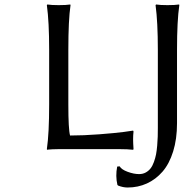

<svg xmlns="http://www.w3.org/2000/svg" viewBox="-20 -668 823 860"><path d="M286.1 -444.8V-200.2Q286.1 -88.4 293.9 -61Q353.5 -61 424.1 -66.4Q494.6 -71.8 535.2 -77.1L576.2 -83L578.1 -79.1Q576.2 -63.5 576.2 -43.9Q576.2 -28.3 578.1 0L576.2 2.9Q551.8 0 516.1 0H243.2Q228 0 214.8 0.7Q201.7 1.5 196.3 2L190.9 2.9L189.9 0Q200.2 -71.3 200.2 -200.2V-444.8Q200.2 -569.8 189.9 -645L191.9 -647.9Q210.4 -645 243.2 -645Q276.4 -645 294.9 -647.9L295.9 -645Q286.1 -578.6 286.1 -444.8ZM687 -95.2V-444.8Q687 -569.8 676.8 -645L679.2 -647.9Q697.3 -645 730 -645Q763.7 -645 782.2 -647.9L783.2 -645Q772.9 -575.2 772.9 -444.8V-116.2Q772.9 -45.4 755.6 10.3Q738.3 65.9 708 100.8Q677.7 135.7 637.9 153.8Q598.1 171.9 551.8 171.9Q530.8 171.9 508.8 163.1L505.9 160.2Q496.6 120.6 504.9 78.1L516.1 77.1Q523.9 91.3 551.8 101.6Q579.6 111.8 603 111.8Q619.6 111.8 632.6 104.7Q645.5 97.7 654.3 86.4Q663.1 75.2 669.4 57.6Q675.8 40 679 23.4Q682.1 6.8 684.1 -15.9Q686 -38.6 686.5 -55.7Q687 -72.8 687 -95.2Z"/></svg>

Font: Linear Smooth
Style: Regular
Weight: 400
Designer: Philipp H. Poll, Flanker
Foundry: Philipp H. Poll, reworked by Flanker
Version: Version 1.061 | FøM Fix